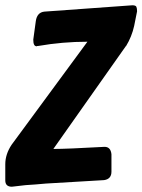

<svg xmlns="http://www.w3.org/2000/svg" viewBox="-72 -723 539 727"><path d="M-27 -16Q-52 -16 -52 -40V-101Q-52 -139 -28 -175L259 -565Q165 -565 73 -549Q69 -549 66 -548H68L63 -547L66 -548Q54 -548 54 -573Q59 -609 63.5 -642.5Q68 -676 96 -679L429 -703Q442 -703 444.5 -697Q447 -691 447 -680L436 -625Q427 -584 405 -548V-549L130 -159Q180 -159 324 -167Q347 -167 350 -139V-73Q350 -45 322 -41L102 -28Q60 -24 25 -22Z"/></svg>

Font: Bangerz
Style: Regular
Weight: 400
Designer: vernon adams
Foundry: Vernon Adams
Version: Version 2.10;February 7, 2025;FontCreator 13.0.0.2683 64-bit